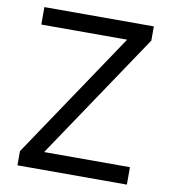

<svg xmlns="http://www.w3.org/2000/svg" viewBox="-80 -776 755 846"><g transform="rotate(10 297.5 -353.5)"><path d="M54.6 -63.5 434.4 -629.1H50.4V-707.2H540.1V-643.6L160.2 -78H544.2V0H54.6Z"/></g></svg>

Font: Pretendard Variable
Style: Regular
Weight: 400
Designer: Base glyphs from Inter by Rasmus Andersson; Hangul glyphs from Noto Sans CJK(Source Han Sans) by Jang Soo-young and Kang
Foundry: Kil Hyung-jin
Version: Version 1.100;FEAKit 1.0